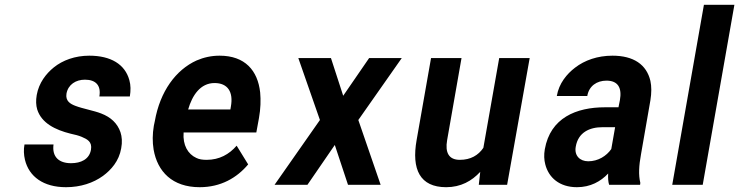

<svg xmlns="http://www.w3.org/2000/svg" viewBox="-20 -770 3080 800"><path d="M276 -90C227 -90 196 -115 203 -168H82C78 -147 79 -125 84 -104C101 -34 161 10 255 10C316 10 369 -8 409 -37C443 -62 476 -99 485 -152C490 -178 488 -201 482 -219C469 -257 441 -282 402 -297C372 -309 325 -317 294 -329C273 -337 252 -349 257 -380C264 -418 296 -438 334 -438C379 -438 402 -414 394 -368H521C525 -393 525 -415 519 -436C501 -502 442 -538 352 -538C293 -538 241 -519 204 -489C172 -463 142 -425 133 -374C129 -351 130 -331 135 -314C153 -257 210 -229 274 -213C293 -209 308 -205 320 -200C343 -190 365 -180 359 -146C352 -106 317 -90 276 -90Z M1014 -85 966 -163C935 -127 894 -104 841 -104C824 -104 810 -106 798 -112C763 -128 741 -165 745 -218H1048L1059 -278C1066 -317 1067 -353 1064 -385C1054 -476 1001 -538 895 -538C861 -538 829 -531 799 -518C713 -479 647 -390 625 -265L621 -246C615 -211 615 -178 620 -147C636 -55 698 10 812 10C900 10 967 -29 1014 -85ZM942 -326 940 -314H764C781 -373 815 -424 874 -424C929 -424 953 -387 942 -326Z M1410 -371 1359 -528H1223L1313 -270L1124 0H1261L1375 -166L1430 0H1566L1473 -270L1654 -528H1518Z M1896 -104C1850 -104 1834 -134 1843 -186L1903 -528H1776L1716 -187C1694 -64 1730 10 1839 10C1900 10 1946 -16 1981 -54L1975 0H2093L2187 -528H2060L1994 -154C1973 -123 1941 -104 1896 -104Z M2651 -128 2690 -352C2695 -383 2695 -410 2690 -433C2674 -501 2620 -538 2532 -538C2470 -538 2416 -519 2376 -488C2342 -462 2309 -423 2300 -370H2427C2434 -412 2467 -434 2507 -434C2555 -434 2572 -404 2563 -353L2557 -323H2501C2381 -323 2273 -279 2250 -148C2246 -125 2247 -104 2252 -85C2266 -30 2311 10 2384 10C2440 10 2483 -14 2514 -47C2513 -28 2514 -13 2518 0H2647L2648 -8C2640 -41 2642 -79 2651 -128ZM2379 -159C2389 -218 2436 -240 2490 -240H2543L2527 -149C2507 -120 2472 -98 2431 -98C2396 -98 2372 -122 2379 -159Z M2908 0 3040 -750H2913L2781 0Z"/></svg>

Font: Asimov
Style: NarIt
Weight: 500
Designer: Google
Version: Version 2.000980; 2014